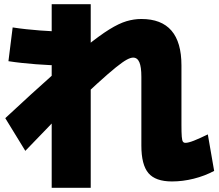

<svg xmlns="http://www.w3.org/2000/svg" viewBox="-20 -815 1040 910"><path d="M795 45Q717 45 683.5 5.5Q650 -34 650 -125V-451Q650 -498 640.5 -520Q631 -542 611 -542Q599 -542 580.5 -532Q562 -522 529 -495.5Q496 -469 441 -419Q386 -369 302 -289H282Q245 -250 199.5 -203Q154 -156 100 -100L5 -255Q135 -376 228.5 -459Q322 -542 387 -594.5Q452 -647 498 -675.5Q544 -704 579.5 -714.5Q615 -725 650 -725Q745 -725 792.5 -670Q840 -615 840 -505V-223Q840 -186 841.5 -167.5Q843 -149 847 -143.5Q851 -138 859 -138Q873 -138 899.5 -148.5Q926 -159 965 -178L995 -5Q950 19 898 32Q846 45 795 45ZM225 75V-795H410V75ZM277 -505Q247 -505 215 -506.5Q183 -508 150.5 -510.5Q118 -513 85 -516.5Q52 -520 20 -525L40 -685Q72 -680 105 -676.5Q138 -673 170.5 -670.5Q203 -668 235 -666.5Q267 -665 297 -665Z"/></svg>

Font: M PLUS 2 Black
Style: Regular
Weight: 900
Designer: Coji Morishita
Foundry: UNDERFOREST DESIGN
Version: Version 1.001